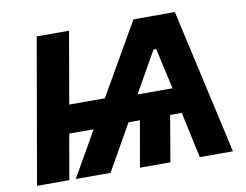

<svg xmlns="http://www.w3.org/2000/svg" viewBox="-76 -806 1172 913"><g transform="rotate(-10 510.0 -350.0)"><path d="M188 0 226 -218H344L219 0H387L513 -222H568L529 0H676L714 -222H770L818 0H978L821 -700H621L422 -354H250L310 -700H154L32 0ZM578 -345 690 -542H703L747 -345Z"/></g></svg>

Font: Fixel Display 20240404
Style: Bold Italic
Weight: 700
Italic angle: -10°
Designer: AlfaBravo + MacPaw
Foundry: Kyrylo Tkachov, Marchela Mozhyna, Serhii Makarenko, Maria Weinstein, Zakhar Kryvoshyya
Version: Version 1.211;Glyphs 3.2 (3225)